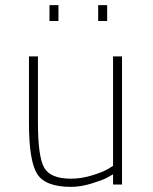

<svg xmlns="http://www.w3.org/2000/svg" viewBox="-20 -720 597 749"><path d="M421 -500H456V0H421V-40Q412 -35 397 -26.5Q382 -18 338.5 -4.5Q295 9 257 9Q157 9 125 -41.5Q93 -92 93 -240V-500H128V-242Q128 -110 152 -66.5Q176 -23 257 -23Q297 -23 338 -35.5Q379 -48 400 -60L421 -73ZM173 -638V-700H208V-638ZM363 -638V-700H398V-638Z"/></svg>

Font: TypoPRO Titillium Text
Style: 1 wt
Weight: 100
Designer: Accademia di Belle Arti di Urbino and others
Foundry: Accademia di Belle Arti di Urbino and others.
Version: Version 25.000